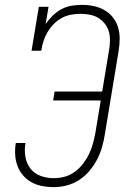

<svg xmlns="http://www.w3.org/2000/svg" viewBox="-20 -763 540 791"><path d="M201 8Q177 8 153.5 3.5Q130 -1 110 -12Q90 -23 75 -40.5Q60 -58 52 -79.5Q44 -101 42.5 -125.5Q41 -150 45 -173Q45 -173 45 -173.5Q45 -174 45 -174H85Q85 -174 85 -174Q85 -174 85 -174Q80 -146 84.5 -118Q89 -90 105 -69Q121 -48 147 -38.5Q173 -29 201 -29Q224 -29 246.5 -35Q269 -41 288.5 -55.5Q308 -70 322.5 -89Q337 -108 347 -129Q357 -150 363 -172Q369 -194 373 -216L395 -349H199L205 -386H401L430 -561Q433 -580 433 -599.5Q433 -619 427.5 -636Q422 -653 410.5 -667Q399 -681 383.5 -690Q368 -699 349.5 -702.5Q331 -706 312 -706Q293 -706 273 -702.5Q253 -699 234.5 -689Q216 -679 201 -663.5Q186 -648 175.5 -630Q165 -612 159 -593Q153 -574 150 -554H110L140 -735H180L168 -664Q181 -683 197.5 -699Q214 -715 234 -725.5Q254 -736 275.5 -739.5Q297 -743 318 -743Q342 -743 366 -738Q390 -733 410 -721.5Q430 -710 444.5 -692Q459 -674 466 -651.5Q473 -629 473 -604.5Q473 -580 469 -555L412 -210Q408 -184 400.5 -157.5Q393 -131 380 -106Q367 -81 348.5 -59Q330 -37 306 -21.5Q282 -6 255 1Q228 8 201 8Z"/></svg>

Font: Iosevka Slab XLtObl
Style: Regular
Weight: 200
Italic angle: -9°
Monospace: yes
Designer: Belleve Invis
Foundry: Belleve Invis
Version: Version 11.1.1; ttfautohint (v1.8.3)